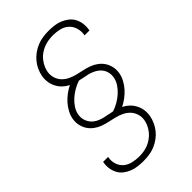

<svg xmlns="http://www.w3.org/2000/svg" viewBox="-282 -922 1164 1164"><g transform="rotate(-45 300.0 -340.0)"><path d="M226 143Q201 143 177 140Q153 137 131.5 128.5Q110 120 91.5 106Q73 92 62 72Q51 52 47 28Q43 4 47 -20Q47 -22 47.5 -23.5Q48 -25 48 -27H91Q91 -26 90.5 -24.5Q90 -23 90 -22Q85 6 94 32.5Q103 59 123 75.5Q143 92 170.5 98.5Q198 105 226 105Q245 105 265 102Q285 99 303.5 91.5Q322 84 339.5 71.5Q357 59 370 43Q383 27 392 8.5Q401 -10 404 -30Q408 -55 400.5 -79Q393 -103 376.5 -120Q360 -137 338 -147.5Q316 -158 292 -164Q268 -170 244 -175Q220 -180 197 -188.5Q174 -197 154.5 -211.5Q135 -226 122 -245.5Q109 -265 103.5 -289.5Q98 -314 102 -340Q106 -365 118.5 -389Q131 -413 149 -433.5Q167 -454 189 -470.5Q211 -487 235 -499Q214 -509 197 -525Q180 -541 169 -561.5Q158 -582 154 -606Q150 -630 154 -655Q158 -679 168.5 -702.5Q179 -726 195.5 -746Q212 -766 233.5 -781.5Q255 -797 278.5 -806.5Q302 -816 326.5 -819.5Q351 -823 375 -823Q400 -823 424 -820Q448 -817 470 -808Q492 -799 510.5 -784.5Q529 -770 540 -750Q551 -730 554.5 -705.5Q558 -681 554 -657Q554 -655 553.5 -653Q553 -651 553 -649H510Q511 -650 511 -651.5Q511 -653 512 -655Q516 -683 507.5 -710Q499 -737 479 -754.5Q459 -772 431.5 -778.5Q404 -785 375 -785Q356 -785 336 -782Q316 -779 297 -771.5Q278 -764 260.5 -752Q243 -740 230 -723.5Q217 -707 208 -688.5Q199 -670 196 -650Q192 -625 199.5 -601Q207 -577 223.5 -560Q240 -543 262 -532.5Q284 -522 308 -516Q332 -510 356 -505Q380 -500 403 -491.5Q426 -483 445.5 -468.5Q465 -454 478 -434.5Q491 -415 496.5 -390.5Q502 -366 498 -340Q494 -315 481.5 -291Q469 -267 451 -246.5Q433 -226 411 -209.5Q389 -193 365 -181Q386 -171 403 -155Q420 -139 431 -118.5Q442 -98 446 -74Q450 -50 446 -25Q442 -1 431.5 22.5Q421 46 405 66Q389 86 367.5 101.5Q346 117 322.5 126.5Q299 136 274.5 139.5Q250 143 226 143ZM308 -201Q334 -210 357.5 -223.5Q381 -237 401.5 -255.5Q422 -274 437 -297Q452 -320 456 -346Q459 -364 455.5 -381.5Q452 -399 442.5 -413.5Q433 -428 419.5 -438Q406 -448 390 -455Q374 -462 357 -466Q340 -470 322 -473H321Q314 -475 306.5 -476.5Q299 -478 292 -479Q266 -470 242.5 -456.5Q219 -443 198.5 -424.5Q178 -406 163 -383Q148 -360 144 -334Q144 -334 144 -334Q144 -334 144 -334Q141 -315 145 -298Q149 -281 158 -266.5Q167 -252 180.5 -241.5Q194 -231 210 -224.5Q226 -218 243.5 -214Q261 -210 278 -207L279 -206Q287 -205 294 -203.5Q301 -202 308 -201Z"/></g></svg>

Font: Iosevka Curly Slab XLtExObl
Style: Regular
Weight: 200
Width: 7
Italic angle: -9°
Monospace: yes
Designer: Belleve Invis
Foundry: Belleve Invis
Version: Version 11.0.0; ttfautohint (v1.8.3)